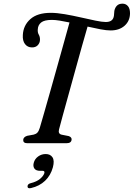

<svg xmlns="http://www.w3.org/2000/svg" viewBox="-20 -781 729 1047"><path d="M302 -75.5Q295.5 -51 316.5 -46.5L354.5 -39Q371.5 -33 370.5 -20Q369 0 342.5 0H129Q106 0 106.5 -18Q107.5 -34 128.5 -40.5L164 -47Q176.5 -50 184 -58Q191.5 -66 197 -84Q205 -111 220.5 -165Q236 -219 255.2 -287Q274.5 -355 294.2 -425.8Q314 -496.5 331 -557.8Q348 -619 359 -658.5Q330.5 -664.5 305.8 -668.5Q281 -672.5 263 -672.5Q222 -672.5 204.5 -658.5Q187 -644.5 186 -620.5Q184.5 -604 191.5 -592Q198.5 -580 198 -563.5Q197.5 -546.5 185.8 -534.2Q174 -522 154 -522.5Q130.5 -522.5 116.5 -540.5Q102.5 -558.5 104.5 -590Q107 -642.5 145.5 -676.8Q184 -711 257 -711Q290.5 -711 333.8 -703.5Q377 -696 420.8 -686Q464.5 -676 500.8 -668.5Q537 -661 556.5 -661Q591 -661 599 -685.5Q602 -694.5 602 -703.5Q602 -712.5 603.5 -721.5Q607 -739.5 617.8 -750.2Q628.5 -761 648 -761Q666 -761 677.5 -747.8Q689 -734.5 689 -708.5Q688.5 -666.5 659.5 -640.8Q630.5 -615 583 -615Q561 -615 528 -621.2Q495 -627.5 457.5 -636Q444.5 -592 427 -529.5Q409.5 -467 390.5 -398Q371.5 -329 353.5 -264.2Q335.5 -199.5 321.8 -149.5Q308 -99.5 302 -75.5ZM199 150.5Q176 150.5 167.5 138Q159 125.5 164 107Q169.5 85.5 188 72.2Q206.5 59 229 59Q254.5 59 266.2 76.8Q278 94.5 268.5 131Q256.5 175.5 225.8 204.8Q195 234 149.5 244.5Q130.5 249 130 235.5Q130.5 222 147 218Q180 210 198.8 194Q217.5 178 222 162.5Q224.5 150.5 212.5 150.5Z"/></svg>

Font: Fraunces 72pt Soft
Style: Italic
Weight: 400
Italic angle: -16°
Version: Version 1.000;[b76b70a41]